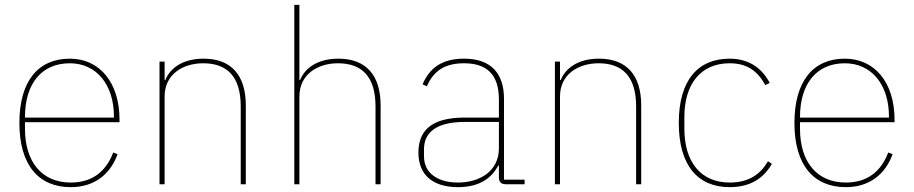

<svg xmlns="http://www.w3.org/2000/svg" viewBox="-20 -760 3770 792"><path d="M272 12C369 12 435 -41 465 -124L447 -131C416 -49 357 -7 272 -7C152 -7 83 -93 83 -229V-256H473V-266C473 -421 390 -518 268 -518C138 -518 60 -426 60 -253C60 -78 140 12 272 12ZM268 -499C377 -499 450 -412 450 -279V-275H83V-277C83 -413 150 -499 268 -499Z M659 0V-362C659 -454 735 -499 818 -499C917 -499 973 -444 973 -321V0H994V-325C994 -451 933 -518 820 -518C729 -518 680 -475 662 -430H659V-506H638V0Z M1194 0H1215V-362C1215 -454 1291 -499 1374 -499C1473 -499 1529 -444 1529 -321V0H1550V-325C1550 -451 1489 -518 1376 -518C1285 -518 1236 -475 1218 -430H1215V-740H1194Z M2144 0V-19H2059V-352C2059 -459 2004 -518 1894 -518C1800 -518 1751 -477 1723 -412L1741 -404C1769 -470 1818 -499 1894 -499C1988 -499 2038 -453 2038 -349V-275H1896C1751 -275 1706 -214 1706 -130C1706 -39 1765 12 1869 12C1962 12 2010 -29 2035 -77H2038V-29C2038 -9 2047 0 2067 0ZM1869 -7C1787 -7 1729 -45 1729 -115V-145C1729 -212 1778 -257 1897 -257H2038V-148C2038 -54 1959 -7 1869 -7Z M2290 0V-362C2290 -454 2366 -499 2449 -499C2548 -499 2604 -444 2604 -321V0H2625V-325C2625 -451 2564 -518 2451 -518C2360 -518 2311 -475 2293 -430H2290V-506H2269V0Z M2990 12C3078 12 3131 -27 3164 -84L3148 -95C3116 -40 3068 -7 2990 -7C2870 -7 2803 -93 2803 -229V-277C2803 -413 2870 -499 2990 -499C3062 -499 3105 -467 3137 -409L3155 -418C3124 -478 3070 -518 2990 -518C2858 -518 2780 -428 2780 -253C2780 -78 2858 12 2990 12Z M3469 12C3566 12 3632 -41 3662 -124L3644 -131C3613 -49 3554 -7 3469 -7C3349 -7 3280 -93 3280 -229V-256H3670V-266C3670 -421 3587 -518 3465 -518C3335 -518 3257 -426 3257 -253C3257 -78 3337 12 3469 12ZM3465 -499C3574 -499 3647 -412 3647 -279V-275H3280V-277C3280 -413 3347 -499 3465 -499Z"/></svg>

Font: IBM Plex Devanagari Thin
Style: Regular
Weight: 100
Designer: Mike Abbink, Paul van der Laan, Pieter van Rosmalen, Erin McLaughlin
Foundry: Bold Monday
Version: Version 1.0